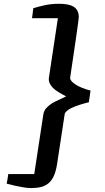

<svg xmlns="http://www.w3.org/2000/svg" viewBox="-20 -876 545 996"><path d="M388.7 -786.6Q388.7 -783.7 386.7 -768.8Q384.8 -753.9 381.6 -731.2Q378.4 -708.5 374.5 -680.7Q370.6 -652.8 366.2 -624Q356.4 -556.6 343.8 -472.2Q343.8 -463.9 350.6 -455.6Q357.4 -447.3 369.1 -439.5Q384.8 -428.7 406.2 -420.2Q427.7 -411.6 449.7 -406.2L440.9 -345.7Q417 -339.8 391.6 -331.8Q366.2 -323.7 347.2 -314Q334 -307.1 325.4 -299.3Q316.9 -291.5 315.4 -283.2L275.9 -23.4Q270 12.7 259.3 36.6Q248.5 60.5 231.9 74.5Q215.3 88.4 192.9 94Q170.4 99.6 141.6 99.6Q125 99.6 103.5 96.2Q82 92.8 62 88.4Q38.6 83 14.6 76.7Q16.6 64.9 18.6 55.2Q20 46.9 21.2 38.8Q22.5 30.8 22.9 26.9H157.7L204.6 -281.2Q207.5 -301.3 220.2 -315.4Q232.9 -329.6 252.4 -341.8Q257.8 -344.7 269.3 -350.6Q280.8 -356.4 293 -361.8Q307.1 -368.2 323.2 -376Q301.3 -387.2 283 -398.4Q264.6 -409.7 253.9 -420.9Q242.7 -432.1 237.1 -445.6Q231.4 -459 233.9 -474.1L280.3 -781.7H146Q146.5 -784.2 147.7 -792.7Q148.9 -801.3 149.9 -810.5Q151.4 -821.3 152.8 -833.5Q169.4 -838.4 185.1 -842.5Q200.7 -846.7 216.6 -849.9Q232.4 -853 249.8 -854.7Q267.1 -856.4 287.1 -856.4Q310.1 -856.4 328.9 -853Q347.7 -849.6 361.1 -841.6Q374.5 -833.5 381.6 -820.1Q388.7 -806.6 388.7 -786.6Z"/></svg>

Font: Brush Lettering One
Style: Bold Italic
Weight: 400
Italic angle: -7°
Designer: Eben Sorkin
Foundry: Eben Sorkin
Version: Version 1.001